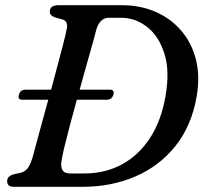

<svg xmlns="http://www.w3.org/2000/svg" viewBox="-20 -720 793 740"><path d="M7.5 -22Q7.5 -41.5 34 -48.5L61 -54.5Q74 -57.5 84.5 -69Q95 -80.5 105 -111.5Q112.5 -140 129.5 -202Q146.5 -264 166 -335.5H66.5Q47 -335.5 53 -355Q58.5 -374.5 78.5 -374.5H177Q190.5 -425 203 -472Q215.5 -519 224.8 -554.8Q234 -590.5 237 -607.5Q244.5 -639 219 -645.5L195 -652Q172 -659 172 -675Q172 -700 206 -700H449Q520.5 -700 579.2 -674.5Q638 -649 678.2 -602.2Q718.5 -555.5 735 -491Q751.5 -426.5 738 -348.5Q718.5 -235 656.2 -157.2Q594 -79.5 501.5 -39.8Q409 0 299 0H33.5Q18.5 0 13 -6.2Q7.5 -12.5 7.5 -22ZM306.5 -51.5Q385 -51.5 449.5 -86.2Q514 -121 557.8 -187.5Q601.5 -254 618 -350Q635 -447.5 613.2 -514.8Q591.5 -582 546.2 -616.8Q501 -651.5 447.5 -651.5H399.5Q366 -651.5 352 -608.5Q348 -592 338 -556.2Q328 -520.5 314.5 -473.2Q301 -426 287 -374.5H402.5Q422.5 -374.5 417 -355Q411 -335.5 391 -335.5H276Q262 -284.5 249.5 -237.2Q237 -190 228.2 -153.8Q219.5 -117.5 217 -99Q209.5 -51.5 249.5 -51.5Z"/></svg>

Font: Fraunces 9pt Soft
Style: Italic
Weight: 400
Italic angle: -16°
Version: Version 1.000;[0bf87f6ff]